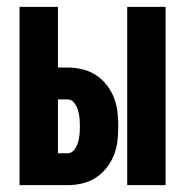

<svg xmlns="http://www.w3.org/2000/svg" viewBox="-20 -540 540 560"><path d="M351 0V-520H463V0ZM37 0V-520H149V-343H177Q199 -343 220 -338Q241 -333 259 -321.5Q277 -310 290.5 -293Q304 -276 312 -256Q320 -236 322.5 -214.5Q325 -193 325 -172Q325 -150 322.5 -128.5Q320 -107 312 -87Q304 -67 290.5 -50Q277 -33 259 -21.5Q241 -10 220 -5Q199 0 177 0ZM149 -93H177Q189 -93 196.5 -103Q204 -113 207.5 -124.5Q211 -136 212 -148Q213 -160 213 -172Q213 -183 212 -195Q211 -207 207.5 -218.5Q204 -230 196.5 -240Q189 -250 177 -250H149Z"/></svg>

Font: Iosevka Curly Heavy
Style: Regular
Weight: 900
Monospace: yes
Designer: Belleve Invis
Foundry: Belleve Invis
Version: Version 22.1.2; ttfautohint (v1.8.4)